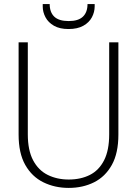

<svg xmlns="http://www.w3.org/2000/svg" viewBox="-20 -907 670 939"><path d="M316 12Q248 12 192 -15.5Q136 -43 103.5 -100.5Q71 -158 71 -249V-700H116V-250Q116 -172 142 -123Q168 -74 213.5 -51.5Q259 -29 316 -29Q375 -29 419.5 -51.5Q464 -74 489 -123Q514 -172 514 -250V-700H559V-249Q559 -158 527 -100.5Q495 -43 440 -15.5Q385 12 316 12ZM315 -765Q272 -765 244 -781Q216 -797 202.5 -822.5Q189 -848 189 -875V-887H223Q223 -847 245.5 -825.5Q268 -804 316 -804Q363 -804 385.5 -825.5Q408 -847 408 -887H443V-876Q443 -848 429.5 -822.5Q416 -797 387.5 -781Q359 -765 315 -765Z"/></svg>

Font: DM Sans 10pt ExtraLight
Style: Regular
Weight: 250
Version: Version 4.004;gftools[0.9.30]